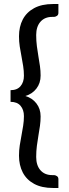

<svg xmlns="http://www.w3.org/2000/svg" viewBox="-20 -788 342 955"><path d="M270.5 147H244Q187.5 147 149.8 126.5Q112 106 93.2 69.8Q74.5 33.5 74.5 -13.5Q74.5 -39.5 78.2 -64.5Q82 -89.5 86.8 -114Q91.5 -138.5 95.2 -162.5Q99 -186.5 99 -210.5Q99 -242 82.2 -261.8Q65.5 -281.5 32.5 -281.5V-339.5Q65.5 -339.5 82.2 -359.5Q99 -379.5 99 -411Q99 -435.5 95.2 -459.5Q91.5 -483.5 86.8 -507.8Q82 -532 78.2 -556.8Q74.5 -581.5 74.5 -607.5Q74.5 -655 93.2 -691Q112 -727 149.8 -747.5Q187.5 -768 244 -768H270.5V-724.5Q270.5 -713.5 262.8 -708.8Q255 -704 249 -704H240Q202.5 -704 181.2 -679.8Q160 -655.5 160 -613.5Q160 -584.5 163.5 -557.8Q167 -531 171.2 -506.5Q175.5 -482 178.8 -458.8Q182 -435.5 182 -412Q182 -374.5 161.2 -347.5Q140.5 -320.5 106 -310.5Q140.5 -300.5 161.2 -273.5Q182 -246.5 182 -209Q182 -185.5 178.8 -162.2Q175.5 -139 171.2 -114.5Q167 -90 163.5 -63.2Q160 -36.5 160 -7.5Q160 34.5 181.2 58.8Q202.5 83 240 83H249Q255 83 262.8 87.8Q270.5 92.5 270.5 103.5Z"/></svg>

Font: Verano Sans Medium
Style: Regular
Weight: 500
Designer: Lukasz Dziedzic with Adam Twardoch and Botio Nikoltchev
Foundry: tyPoland Lukasz Dziedzic
Version: Version 3.001;December 28, 2019;FontCreator 12.0.0.2547 64-b